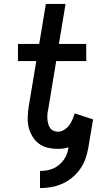

<svg xmlns="http://www.w3.org/2000/svg" viewBox="-20 -755 540 984"><path d="M185 209V121Q202 121 218.5 118.5Q235 116 251.5 109Q268 102 282 90.5Q296 79 306.5 64.5Q317 50 323 33.5Q329 17 331 0Q318 4 304.5 6Q291 8 277 8Q250 8 224.5 2Q199 -4 179 -19Q159 -34 146 -56Q133 -78 127 -102.5Q121 -127 122 -154.5Q123 -182 127 -208L166 -442H72V-530H181L215 -735H316L282 -530H422V-442H268L227 -194Q224 -182 223 -169.5Q222 -157 223 -144.5Q224 -132 227 -120.5Q230 -109 236.5 -99.5Q243 -90 254 -85Q265 -80 277 -80Q293 -80 308.5 -89.5Q324 -99 334.5 -113Q345 -127 351.5 -142.5Q358 -158 363 -174L457 -143L433 0Q428 29 418.5 57Q409 85 391.5 110Q374 135 350 155Q326 175 298.5 187Q271 199 242 204Q213 209 185 209Z"/></svg>

Font: Iosevka Slab Semibold
Style: Italic
Weight: 600
Italic angle: -9°
Monospace: yes
Designer: Belleve Invis
Foundry: Belleve Invis
Version: Version 11.1.1; ttfautohint (v1.8.3)